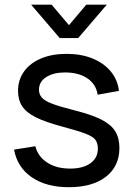

<svg xmlns="http://www.w3.org/2000/svg" viewBox="-20 -785 570 820"><path d="M113 -765H200.5L274.5 -677.5L348.5 -765H436L314 -622.5H235ZM274 14.5Q177.5 14.5 115.8 -27.8Q54 -70 40 -146L131 -160.5Q142 -116.5 181.5 -90.8Q221 -65 279.5 -65Q335 -65 366.5 -88Q398 -111 398 -150.5Q398 -173.5 387.5 -187.8Q377 -202 344.2 -214.5Q311.5 -227 245.5 -244.5Q174 -263.5 133 -284Q92 -304.5 74.5 -331.5Q57 -358.5 57 -397Q57 -444.5 83 -480.2Q109 -516 155.8 -535.5Q202.5 -555 264.5 -555Q326 -555 374.5 -535.5Q423 -516 452.8 -480.2Q482.5 -444.5 488 -397L397 -380.5Q390.5 -424 355.2 -449Q320 -474 264.5 -475.5Q260 -475.5 255.5 -475.5Q209 -475.5 177.8 -456Q146.5 -436.5 146.5 -401.5Q146.5 -382 158.8 -368Q171 -354 204.2 -341.5Q237.5 -329 301 -313Q372.5 -295 413.8 -273.8Q455 -252.5 472.5 -223.8Q490 -195 490 -153Q490 -75 432.5 -30.2Q375 14.5 274 14.5Z"/></svg>

Font: Cns Manrope Med
Style: Regular
Weight: 500
Designer: Mikhail Sharanda
Foundry: Mikhail Sharanda
Version: Version 4.504